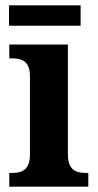

<svg xmlns="http://www.w3.org/2000/svg" viewBox="-20 -704 370 724"><path d="M14 -607H284V-684H14ZM15 0H313V-52H302C264 -52 236 -65 236 -123V-536H15V-484H27C64 -484 93 -471 93 -417V-123C93 -65 65 -52 27 -52H15Z"/></svg>

Font: Noto Serif SemiCondensed
Style: Bold
Weight: 700
Width: 4
Designer: Monotype Design Team
Foundry: Monotype Imaging Inc.
Version: Version 2.015